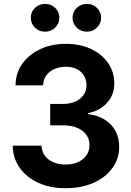

<svg xmlns="http://www.w3.org/2000/svg" viewBox="-20 -965 681 995"><path d="M320.3 10.3Q239.3 10.3 177.7 -18.1Q116.2 -46.4 81.5 -96.2Q46.9 -146 45.9 -210H194.8Q196.3 -180.2 212.4 -158.2Q228.5 -136.2 256.6 -124.3Q284.7 -112.3 320.3 -112.3Q356.4 -112.3 384.3 -125Q412.1 -137.7 428 -160.4Q443.8 -183.1 443.8 -213.4Q443.8 -243.7 427.2 -266.6Q410.6 -289.6 380.1 -302.5Q349.6 -315.4 307.1 -315.4H240.2V-426.3H307.1Q342.8 -426.3 370.1 -438.5Q397.5 -450.7 412.8 -472.4Q428.2 -494.1 428.2 -523.4Q428.2 -552.2 414.8 -573.7Q401.4 -595.2 377.4 -607.2Q353.5 -619.1 321.3 -619.1Q288.6 -619.1 262.2 -607.4Q235.8 -595.7 220 -574.2Q204.1 -552.7 203.6 -522.9H60.5Q61 -585.9 95.2 -634.3Q129.4 -682.6 188.2 -710.2Q247.1 -737.8 321.8 -737.8Q396.5 -737.8 452.9 -710.7Q509.3 -683.6 540.8 -637.2Q572.3 -590.8 572.3 -533.7Q572.3 -472.7 534.2 -431.4Q496.1 -390.1 435.5 -378.4V-374Q488.3 -367.2 524.4 -344Q560.5 -320.8 579.1 -284.9Q597.7 -249 597.7 -204.1Q597.7 -142.1 562 -93.5Q526.4 -44.9 463.9 -17.3Q401.4 10.3 320.3 10.3ZM430.2 -800.8Q399.4 -800.8 377.7 -822Q356 -843.3 356 -873Q356 -903.3 377.7 -924.1Q399.4 -944.8 430.2 -944.8Q460.9 -944.8 482.4 -924.1Q503.9 -903.3 503.9 -873Q503.9 -843.3 482.4 -822Q460.9 -800.8 430.2 -800.8ZM213.9 -800.8Q182.6 -800.8 161.1 -822Q139.6 -843.3 139.6 -873Q139.6 -903.3 161.1 -924.1Q182.6 -944.8 213.9 -944.8Q244.6 -944.8 266.1 -924.1Q287.6 -903.3 287.6 -873Q287.6 -843.3 266.1 -822Q244.6 -800.8 213.9 -800.8Z"/></svg>

Font: Inter 17pt
Style: Bold
Weight: 700
Version: Version 4.001;git-66647c0bb